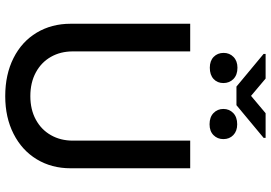

<svg xmlns="http://www.w3.org/2000/svg" viewBox="-173 -867 1052 746"><g transform="rotate(90 353.0 -494.0)"><path d="M633.8 -707V-242.2Q633.8 -168.5 598.9 -110.8Q564 -53.2 500.2 -20.8Q436.5 11.7 353.5 11.7Q269.5 11.7 205.6 -20.5Q141.6 -52.7 106.9 -110.6Q72.3 -168.5 72.3 -242.2V-707H179.7V-251Q179.7 -203.1 200.9 -165.8Q222.2 -128.4 261.5 -107.2Q300.8 -85.9 353.5 -85.9Q405.8 -85.9 444.8 -107.2Q483.9 -128.4 505.1 -165.8Q526.4 -203.1 526.4 -251V-707ZM243.2 -890.6Q271 -890.6 286.9 -875Q302.7 -859.4 302.7 -835.9Q302.7 -812.5 286.9 -797.9Q271 -783.2 243.2 -783.2Q216.3 -783.2 200.9 -798.3Q185.5 -813.5 185.5 -836.9Q185.5 -859.9 201.2 -875.2Q216.8 -890.6 243.2 -890.6ZM462.9 -889.6Q489.3 -889.6 504.9 -874.5Q520.5 -859.4 520.5 -835.9Q520.5 -813 505.1 -797.6Q489.7 -782.2 462.9 -782.2Q435.1 -782.2 419.2 -797.6Q403.3 -813 403.3 -835.9Q403.3 -858.9 419.2 -874.3Q435.1 -889.6 462.9 -889.6ZM352.5 -943.4 419.9 -1000H515.6V-992.2L388.7 -886.7H316.4L189.5 -992.2V-1000H285.2Z"/></g></svg>

Font: Pretendard JP Medium
Style: Regular
Weight: 500
Designer: Base glyphs from Inter by Rasmus Andersson; Hangeul glyphs from Noto Sans CJK(Source Han Sans) by Jang Soo-young and Kan
Foundry: Kil Hyung-jin
Version: Version 1.309